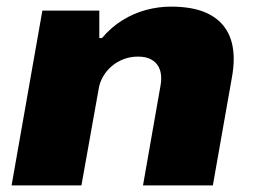

<svg xmlns="http://www.w3.org/2000/svg" viewBox="-20 -560 768 580"><path d="M15 0 108 -528H280V-445H288Q316 -478 350 -499Q384 -520 421.5 -530Q459 -540 496 -540Q561 -540 602.5 -521.5Q644 -503 665 -468Q686 -433 686 -382Q686 -368 684.5 -353.5Q683 -339 680 -323L623 0H412L465 -302Q466 -307 466.5 -312.5Q467 -318 467 -323Q467 -343 459.5 -357.5Q452 -372 436.5 -380.5Q421 -389 397 -389Q374 -389 354 -381.5Q334 -374 318 -360.5Q302 -347 291.5 -329Q281 -311 278 -291L226 0Z"/></svg>

Font: Archivo SemiExpanded Black
Style: Italic
Weight: 900
Width: 6
Italic angle: -10°
Designer: Hector Gatti
Foundry: Omnibus-Type
Version: Version 2.001